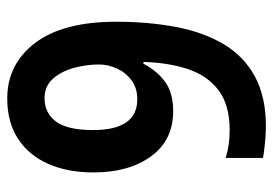

<svg xmlns="http://www.w3.org/2000/svg" viewBox="-132 -703 754 530"><g transform="rotate(-90 245.0 -438.0)"><path d="M450 -494Q450 -405 435.5 -329Q421 -253 388 -197.5Q355 -142 299 -111.5Q243 -81 161 -81Q142 -81 116 -83.5Q90 -86 74 -89V-192Q109 -181 150 -181Q220 -181 260.5 -211.5Q301 -242 319 -295.5Q337 -349 339 -419H334Q315 -382 284.5 -359.5Q254 -337 203 -337Q123 -337 78.5 -398Q34 -459 34 -557Q34 -628 57.5 -681.5Q81 -735 126.5 -765Q172 -795 238 -795Q333 -795 391.5 -718Q450 -641 450 -494ZM239 -692Q198 -692 174.5 -660.5Q151 -629 151 -558Q151 -436 236 -436Q267 -436 288.5 -452Q310 -468 321 -492.5Q332 -517 332 -542Q332 -575 323 -609.5Q314 -644 293.5 -668Q273 -692 239 -692Z"/></g></svg>

Font: Noto Sans Kannada UI Condensed SemiBold
Style: Regular
Weight: 600
Width: 3
Designer: Jelle Bosma - Monotype Design Team
Foundry: Monotype Imaging Inc.
Version: Version 2.005; ttfautohint (v1.8.4.7-5d5b)